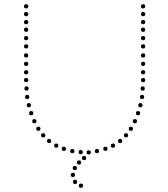

<svg xmlns="http://www.w3.org/2000/svg" viewBox="-20 -729 799 911"><path d="M379 31Q369 31 369 21Q369 11 379 11Q389 11 389 21Q389 31 379 31ZM355 52Q345 52 345 42Q345 32 355 32Q365 32 365 42Q365 52 355 52ZM335 78Q325 78 325 68Q325 58 335 58Q345 58 345 68Q345 78 335 78ZM326 111Q316 111 316 101Q316 91 326 91Q336 91 336 101Q336 111 326 111ZM336 144Q326 144 326 134Q326 124 336 124Q346 124 346 134Q346 144 336 144ZM364 162Q354 162 354 152Q354 142 364 142Q374 142 374 152Q374 162 364 162ZM117 -220Q107 -220 107 -230Q107 -240 117 -240Q127 -240 127 -230Q127 -220 117 -220ZM128 -182Q118 -182 118 -192Q118 -202 128 -202Q138 -202 138 -192Q138 -182 128 -182ZM143 -144Q133 -144 133 -154Q133 -164 143 -164Q153 -164 153 -154Q153 -144 143 -144ZM162 -108Q152 -108 152 -118Q152 -128 162 -128Q172 -128 172 -118Q172 -108 162 -108ZM104 -538Q94 -538 94 -548Q94 -558 104 -558Q114 -558 114 -548Q114 -538 104 -538ZM104 -499Q94 -499 94 -509Q94 -519 104 -519Q114 -519 114 -509Q114 -499 104 -499ZM104 -456Q94 -456 94 -466Q94 -476 104 -476Q114 -476 114 -466Q114 -456 104 -456ZM104 -376Q94 -376 94 -386Q94 -396 104 -396Q114 -396 114 -386Q114 -376 104 -376ZM104 -339Q94 -339 94 -349Q94 -359 104 -359Q114 -359 114 -349Q114 -339 104 -339ZM106 -299Q96 -299 96 -309Q96 -319 106 -319Q116 -319 116 -309Q116 -299 106 -299ZM109 -259Q99 -259 99 -269Q99 -279 109 -279Q119 -279 119 -269Q119 -259 109 -259ZM104 -689Q94 -689 94 -699Q94 -709 104 -709Q114 -709 114 -699Q114 -689 104 -689ZM104 -652Q94 -652 94 -662Q94 -672 104 -672Q114 -672 114 -662Q114 -652 104 -652ZM104 -614Q94 -614 94 -624Q94 -634 104 -634Q114 -634 114 -624Q114 -614 104 -614ZM104 -578Q94 -578 94 -588Q94 -598 104 -598Q114 -598 114 -588Q114 -578 104 -578ZM104 -416Q94 -416 94 -426Q94 -436 104 -436Q114 -436 114 -426Q114 -416 104 -416ZM185 -77Q175 -77 175 -87Q175 -97 185 -97Q195 -97 195 -87Q195 -77 185 -77ZM213 -50Q203 -50 203 -60Q203 -70 213 -70Q223 -70 223 -60Q223 -50 213 -50ZM247 -28Q237 -28 237 -38Q237 -48 247 -48Q257 -48 257 -38Q257 -28 247 -28ZM283 -13Q273 -13 273 -23Q273 -33 283 -33Q293 -33 293 -23Q293 -13 283 -13ZM323 -2Q313 -2 313 -12Q313 -22 323 -22Q333 -22 333 -12Q333 -2 323 -2ZM363 3Q353 3 353 -7Q353 -17 363 -17Q373 -17 373 -7Q373 3 363 3ZM646 -220Q636 -220 636 -230Q636 -240 646 -240Q656 -240 656 -230Q656 -220 646 -220ZM635 -182Q625 -182 625 -192Q625 -202 635 -202Q645 -202 645 -192Q645 -182 635 -182ZM620 -144Q610 -144 610 -154Q610 -164 620 -164Q630 -164 630 -154Q630 -144 620 -144ZM601 -108Q591 -108 591 -118Q591 -128 601 -128Q611 -128 611 -118Q611 -108 601 -108ZM659 -538Q649 -538 649 -548Q649 -558 659 -558Q669 -558 669 -548Q669 -538 659 -538ZM659 -499Q649 -499 649 -509Q649 -519 659 -519Q669 -519 669 -509Q669 -499 659 -499ZM659 -456Q649 -456 649 -466Q649 -476 659 -476Q669 -476 669 -466Q669 -456 659 -456ZM659 -376Q649 -376 649 -386Q649 -396 659 -396Q669 -396 669 -386Q669 -376 659 -376ZM659 -339Q649 -339 649 -349Q649 -359 659 -359Q669 -359 669 -349Q669 -339 659 -339ZM657 -299Q647 -299 647 -309Q647 -319 657 -319Q667 -319 667 -309Q667 -299 657 -299ZM654 -259Q644 -259 644 -269Q644 -279 654 -279Q664 -279 664 -269Q664 -259 654 -259ZM659 -689Q649 -689 649 -699Q649 -709 659 -709Q669 -709 669 -699Q669 -689 659 -689ZM659 -652Q649 -652 649 -662Q649 -672 659 -672Q669 -672 669 -662Q669 -652 659 -652ZM659 -614Q649 -614 649 -624Q649 -634 659 -634Q669 -634 669 -624Q669 -614 659 -614ZM659 -578Q649 -578 649 -588Q649 -598 659 -598Q669 -598 669 -588Q669 -578 659 -578ZM659 -416Q649 -416 649 -426Q649 -436 659 -436Q669 -436 669 -426Q669 -416 659 -416ZM578 -77Q568 -77 568 -87Q568 -97 578 -97Q588 -97 588 -87Q588 -77 578 -77ZM550 -50Q540 -50 540 -60Q540 -70 550 -70Q560 -70 560 -60Q560 -50 550 -50ZM516 -28Q506 -28 506 -38Q506 -48 516 -48Q526 -48 526 -38Q526 -28 516 -28ZM480 -13Q470 -13 470 -23Q470 -33 480 -33Q490 -33 490 -23Q490 -13 480 -13ZM440 -2Q430 -2 430 -12Q430 -22 440 -22Q450 -22 450 -12Q450 -2 440 -2ZM401 4Q391 4 391 -6Q391 -16 401 -16Q411 -16 411 -6Q411 4 401 4Z"/></svg>

Font: Raleway Dots 
Style: Regular
Weight: 400
Version: Version 1.000